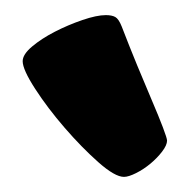

<svg xmlns="http://www.w3.org/2000/svg" viewBox="-20 -849 251 254"><path d="M144 -615Q132 -615 110 -634.5Q88 -654 65.5 -680Q43 -706 26.5 -731.5Q10 -757 10 -768Q10 -777 22.5 -787.5Q35 -798 52.5 -807Q70 -816 89 -822.5Q108 -829 120 -829Q128 -829 132.5 -826.5Q137 -824 141 -814Q151 -788 161.5 -762.5Q172 -737 181 -716Q190 -695 195.5 -680.5Q201 -666 201 -663Q201 -657 194.5 -648.5Q188 -640 179 -632.5Q170 -625 160 -620Q150 -615 144 -615Z"/></svg>

Font: Poetsen One
Style: Regular
Weight: 400
Designer: Pablo Impallari, Rodrigo Fuenzalida
Foundry: Pablo Impallari, Rodrigo Fuenzalida
Version: Version 1.001; ttfautohint (v0.93) -l 8 -r 50 -G 200 -x 14 -